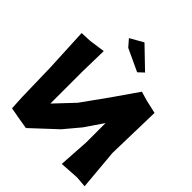

<svg xmlns="http://www.w3.org/2000/svg" viewBox="-239 -1030 1175 1175"><g transform="rotate(45 349.0 -442.0)"><path d="M13.7 -652.3 27.3 -368.2 33.2 -119.1 38.1 -25.4 107.4 -12.7 183.6 0 341.8 -147.5 426.8 -249 506.8 -366.2V-199.2L494.1 0L619.1 -7.8L689.5 -2L666 -266.6L674.8 -622.1L588.9 -641.6L528.3 -659.2L419.9 -502.9L298.8 -334L183.6 -211.9V-485.4L187.5 -669.9L84 -655.3ZM240.2 -835 279.3 -790 423.8 -722.7 459 -755.9 326.2 -883.8Z"/></g></svg>

Font: MaokenAssortedSans-Lite
Style: Lite
Weight: 400
Version: Version 1.400